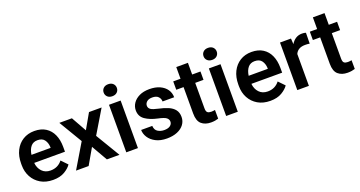

<svg xmlns="http://www.w3.org/2000/svg" viewBox="-42 -1364 3756 2005"><g transform="rotate(-20 1836.0 -361.5)"><path d="M295.4 9.8Q215.3 9.8 157.5 -24.4Q99.6 -58.6 68.4 -116.5Q37.1 -174.3 37.1 -246.1V-265.6Q37.1 -347.2 67.9 -408.4Q98.6 -469.7 153.6 -503.9Q208.5 -538.1 280.8 -538.1Q356 -538.1 407 -505.4Q458 -472.7 483.9 -414.3Q509.8 -356 509.8 -279.3V-225.1H168Q173.3 -167 208.7 -129.4Q244.1 -91.8 303.2 -91.8Q385.3 -91.8 434.1 -154.8L499 -87.4Q474.1 -50.3 423.3 -20.3Q372.6 9.8 295.4 9.8ZM279.8 -436.5Q231.9 -436.5 204.8 -403.3Q177.7 -370.1 169.9 -314H382.8V-323.7Q381.3 -369.6 357.4 -403.1Q333.5 -436.5 279.8 -436.5Z M697.3 -528.3 791.5 -360.4 887.2 -528.3H1027.3L872.1 -269.5L1033.7 0H893.6L792.5 -176.3L690.9 0H550.8L711.9 -269.5L557.6 -528.3Z M1100.6 -666.5Q1100.6 -695.3 1120.4 -714.4Q1140.1 -733.4 1173.8 -733.4Q1207.5 -733.4 1227.3 -714.4Q1247.1 -695.3 1247.1 -666.5Q1247.1 -638.2 1227.3 -619.1Q1207.5 -600.1 1173.8 -600.1Q1140.1 -600.1 1120.4 -619.1Q1100.6 -638.2 1100.6 -666.5ZM1238.8 -528.3V0H1109.4V-528.3Z M1652.3 -144.5Q1652.3 -168.9 1630.9 -186.8Q1609.4 -204.6 1540 -219.2Q1457.5 -236.8 1404.8 -273.2Q1352.1 -309.6 1352.1 -377Q1352.1 -420.4 1377 -457Q1401.9 -493.7 1448.5 -515.9Q1495.1 -538.1 1559.6 -538.1Q1627 -538.1 1675.3 -516.1Q1723.6 -494.1 1749.8 -456.1Q1775.9 -418 1775.9 -369.6H1647Q1647 -400.9 1625.5 -423.3Q1604 -445.8 1559.1 -445.8Q1519 -445.8 1498 -427.2Q1477.1 -408.7 1477.1 -382.8Q1477.1 -357.4 1499 -341.8Q1521 -326.2 1581.1 -313.5Q1639.6 -301.3 1684.1 -282.2Q1728.5 -263.2 1753.4 -231.7Q1778.3 -200.2 1778.3 -150.4Q1778.3 -104 1751.5 -67.6Q1724.6 -31.2 1675.5 -10.7Q1626.5 9.8 1560.1 9.8Q1487.3 9.8 1437 -16.4Q1386.7 -42.5 1360.8 -83Q1335 -123.5 1335 -166.5H1458.5Q1460.9 -120.6 1492.2 -101.6Q1523.4 -82.5 1562.5 -82.5Q1606.4 -82.5 1629.4 -100.1Q1652.3 -117.7 1652.3 -144.5Z M2126 -528.3V-435.5H2033.7V-152.3Q2033.7 -116.7 2048.1 -105.7Q2062.5 -94.7 2089.4 -94.7Q2102.1 -94.7 2112.8 -96.2Q2123.5 -97.7 2130.9 -99.1L2131.3 -2.4Q2115.2 2.9 2095 6.3Q2074.7 9.8 2049.3 9.8Q1983.9 9.8 1944.1 -24.9Q1904.3 -59.6 1904.3 -142.1V-435.5H1823.2V-528.3H1904.3V-658.2H2033.7V-528.3Z M2210.4 -666.5Q2210.4 -695.3 2230.2 -714.4Q2250 -733.4 2283.7 -733.4Q2317.4 -733.4 2337.2 -714.4Q2356.9 -695.3 2356.9 -666.5Q2356.9 -638.2 2337.2 -619.1Q2317.4 -600.1 2283.7 -600.1Q2250 -600.1 2230.2 -619.1Q2210.4 -638.2 2210.4 -666.5ZM2348.6 -528.3V0H2219.2V-528.3Z M2709 9.8Q2628.9 9.8 2571 -24.4Q2513.2 -58.6 2481.9 -116.5Q2450.7 -174.3 2450.7 -246.1V-265.6Q2450.7 -347.2 2481.4 -408.4Q2512.2 -469.7 2567.1 -503.9Q2622.1 -538.1 2694.3 -538.1Q2769.5 -538.1 2820.6 -505.4Q2871.6 -472.7 2897.5 -414.3Q2923.3 -356 2923.3 -279.3V-225.1H2581.5Q2586.9 -167 2622.3 -129.4Q2657.7 -91.8 2716.8 -91.8Q2798.8 -91.8 2847.7 -154.8L2912.6 -87.4Q2887.7 -50.3 2836.9 -20.3Q2786.1 9.8 2709 9.8ZM2693.4 -436.5Q2645.5 -436.5 2618.4 -403.3Q2591.3 -370.1 2583.5 -314H2796.4V-323.7Q2794.9 -369.6 2771 -403.1Q2747.1 -436.5 2693.4 -436.5Z M3299.3 -531.7 3297.4 -411.6Q3274.9 -415.5 3248 -415.5Q3205.1 -415.5 3178.2 -399.4Q3151.4 -383.3 3138.7 -354V0H3009.8V-528.3H3131.8L3135.7 -464.8Q3155.8 -499 3186 -518.6Q3216.3 -538.1 3256.3 -538.1Q3281.2 -538.1 3299.3 -531.7Z M3644 -528.3V-435.5H3551.8V-152.3Q3551.8 -116.7 3566.2 -105.7Q3580.6 -94.7 3607.4 -94.7Q3620.1 -94.7 3630.9 -96.2Q3641.6 -97.7 3648.9 -99.1L3649.4 -2.4Q3633.3 2.9 3613 6.3Q3592.8 9.8 3567.4 9.8Q3502 9.8 3462.2 -24.9Q3422.4 -59.6 3422.4 -142.1V-435.5H3341.3V-528.3H3422.4V-658.2H3551.8V-528.3Z"/></g></svg>

Font: Vazirmatn UI SemiBold
Style: Regular
Weight: 600
Designer: Saber Rastikerdar
Foundry: Saber Rastikerdar
Version: Version 33.003